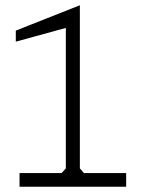

<svg xmlns="http://www.w3.org/2000/svg" viewBox="-20 -709 540 729"><path d="M459 -51.8V0H54.2V-51.8H213.9L230 -69.8V-603L40 -550.8V-592.8L283.2 -689V-69.8L298.8 -51.8Z"/></svg>

Font: Steps Mono
Style: Regular
Weight: 400
Width: 3
Version: Version 1.000;PS 001.000;hotconv 1.0.70;makeotf.lib2.5.58329